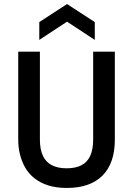

<svg xmlns="http://www.w3.org/2000/svg" viewBox="-20 -915 657 948"><path d="M310 13Q258 13 218.5 0.5Q179 -12 150.5 -34.5Q122 -57 104.5 -87.5Q87 -118 78.5 -153Q70 -188 70 -226V-660H177V-226Q177 -177 192 -145.5Q207 -114 236.5 -99Q266 -84 309 -84Q353 -84 382 -99Q411 -114 425.5 -145.5Q440 -177 440 -226V-660H547V-226Q547 -109 486 -48Q425 13 310 13ZM174 -718V-806L311 -895L448 -806V-718L311 -808Z"/></svg>

Font: Bricolage Grotesque SemiCondensed Medium
Style: Regular
Weight: 500
Width: 4
Designer: Mathieu Triay
Foundry: Atelier Triay
Version: Version 1.001;gftools[0.9.33.dev8+g029e19f]